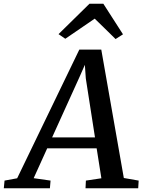

<svg xmlns="http://www.w3.org/2000/svg" viewBox="-88 -1015 768 1035"><path d="M-67.5 0 -63.5 -41.5 4.5 -54 339.5 -747.5H458L579.5 -55.5L659.5 -41.5L657 0H373L375 -41.5L458.5 -54L433 -215.5H166.5L93.5 -54.5L184.5 -41.5L181 0ZM193 -274.5H424L374.5 -592.5L369.5 -665.5L339.5 -597.5ZM227.5 -831 394.5 -995H469L575 -830L535 -804.5Q507 -832 479 -859.5Q451 -887 422.5 -914.5Q382.5 -887 343 -860Q303.5 -833 264 -806Z"/></svg>

Font: Merriweather Medium
Style: Italic
Weight: 500
Italic angle: -7.8°
Version: Version 2.101